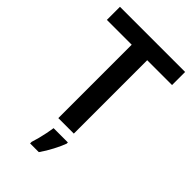

<svg xmlns="http://www.w3.org/2000/svg" viewBox="-275 -807 1121 1121"><g transform="rotate(45 285.0 -246.5)"><path d="M349 0H221V-606H16V-714H554V-606H349ZM361 71Q350 101 328.5 142.5Q307 184 281 221H209V208Q215 190 222 163.5Q229 137 234.5 109.5Q240 82 243 61H361Z"/></g></svg>

Font: Noto Sans Malayalam SemiBold
Style: Regular
Weight: 600
Designer: Jelle Bosma - Monotype Design Team
Foundry: Monotype Imaging Inc.
Version: Version 2.104; ttfautohint (v1.8.4.7-5d5b)